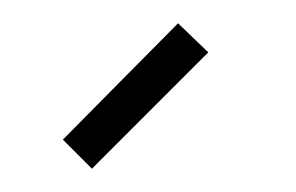

<svg xmlns="http://www.w3.org/2000/svg" viewBox="-20 -690 254 165"><path d="M59 -545 159 -645 133 -670 34 -570Z"/></svg>

Font: Rawengulk
Style: Regular
Weight: 400
Version: Version 0.9